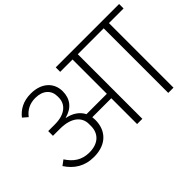

<svg xmlns="http://www.w3.org/2000/svg" viewBox="-105 -1036 1373 1373"><g transform="rotate(-45 582.0 -349.0)"><path d="M264 -51C391 -51 458 -126 458 -232C458 -242 457 -252 456 -261H648V0H701V-653H963V0H1016V-653H1164V-698H523V-653H648V-306H442C418 -353 372 -381 319 -391V-393C396 -413 438 -465 438 -542C438 -625 377 -692 264 -692C186 -692 134 -660 98 -615L135 -583C165 -623 207 -647 265 -647C342 -647 386 -604 386 -543V-531C386 -465 336 -414 231 -414H163V-366H234C351 -366 405 -312 405 -245V-222C405 -154 361 -97 263 -97C186 -97 136 -134 97 -194L58 -165C104 -95 169 -51 264 -51Z"/></g></svg>

Font: IBM Plex Devanagari Light
Style: Regular
Weight: 300
Designer: Mike Abbink, Paul van der Laan, Pieter van Rosmalen, Erin McLaughlin
Foundry: Bold Monday
Version: Version 1.0